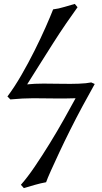

<svg xmlns="http://www.w3.org/2000/svg" viewBox="-20 -735 521 983"><path d="M33 -226 18 -241Q54 -289 89.5 -350.5Q125 -412 157 -476Q189 -540 213.5 -595.5Q238 -651 252 -687Q279 -690 311.5 -700Q344 -710 363 -715L377 -698Q353 -665 319 -615.5Q285 -566 249.5 -510Q214 -454 180 -400Q146 -346 119 -303Q156 -307 202.5 -307Q249 -307 296 -306Q343 -305 383 -306.5Q423 -308 447 -313L465 -305Q434 -250 401.5 -189.5Q369 -129 339 -69Q309 -9 284 44.5Q259 98 241 138Q223 178 216 198Q188 203 158.5 211.5Q129 220 102 228L87 211Q120 174 158 118Q196 62 234.5 -0.5Q273 -63 307.5 -124.5Q342 -186 367 -232Q308 -230 255.5 -231Q203 -232 150 -232Q97 -232 33 -226Z"/></svg>

Font: ChillKai
Style: Regular
Weight: 400
Designer: ChillType
Foundry: 寒蝉字型
Version: Version 2.000